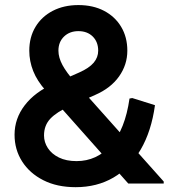

<svg xmlns="http://www.w3.org/2000/svg" viewBox="-20 -735 676 769"><path d="M283 14.7Q208.3 14.7 153.5 -13.2Q98.7 -41 68.5 -88.5Q38.3 -136 38.3 -195.3Q38.3 -260.3 79.2 -313.5Q120 -366.7 195 -399.7L297.3 -444.7Q337 -462.3 355.2 -483.8Q373.3 -505.3 373.3 -532Q373.3 -567 351.5 -588.7Q329.7 -610.3 294 -610.3Q259 -610.3 236.5 -588.7Q214 -567 214 -532Q214 -504.7 230.3 -474.3Q246.7 -444 280.3 -406.3L635.7 -8V0H493.7L163.7 -371.7Q128.7 -410.7 113 -450.5Q97.3 -490.3 97.3 -532Q97.3 -586.3 122.2 -627.5Q147 -668.7 191.5 -691.7Q236 -714.7 294 -714.7Q352.7 -714.7 396.7 -691.7Q440.7 -668.7 465.3 -627.5Q490 -586.3 490 -532Q490 -475.7 456.8 -428.8Q423.7 -382 361 -354.7L259.3 -309.7Q207.3 -286.7 181.8 -259.8Q156.3 -233 156.3 -192.3Q156.3 -165.3 171.7 -141.8Q187 -118.3 216.2 -104Q245.3 -89.7 286.7 -89.7Q367.7 -89.7 424.3 -153Q481 -216.3 498.7 -340.3L509.7 -342.3L600.7 -313.7Q586.3 -209 543.2 -135.5Q500 -62 434.2 -23.7Q368.3 14.7 283 14.7Z"/></svg>

Font: Fustat
Style: Regular
Weight: 400
Designer: Mohamed Gaber, Khaled Hosny, Laura Garcia Mut
Foundry: Kief Type Foundry, Alif Type Foundry, Hard Type Foundry
Version: Version 1.007